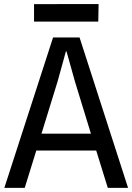

<svg xmlns="http://www.w3.org/2000/svg" viewBox="-20 -908 640 928"><path d="M599 0H501L445 -180.5H155.5L99.5 0H1L236.5 -727H364.5ZM298.5 -659.5 258 -513 180.5 -262H419.5L342.5 -513L301.5 -659.5ZM455 -803.5H144.5V-888L456.5 -888.5Z"/></svg>

Font: SplineSansMono30
Style: Regular
Weight: 400
Designer: Eben Sorkin, Mirko Velimirovic
Foundry: Sorkin Type
Version: Version 1.000